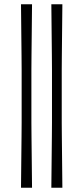

<svg xmlns="http://www.w3.org/2000/svg" viewBox="-20 -759 393 905"><path d="M79 126Q80 38 80.5 -19.5Q81 -77 81.5 -114.5Q82 -152 82 -180Q82 -208 82 -237Q82 -266 82 -308Q82 -348 82 -376.5Q82 -405 82 -433Q82 -461 81.5 -498Q81 -535 80.5 -592.5Q80 -650 79 -739H131Q130 -651 129.5 -593Q129 -535 128.5 -498Q128 -461 128 -433Q128 -405 128 -376.5Q128 -348 128 -308Q128 -266 128 -237Q128 -208 128 -180Q128 -152 128.5 -114.5Q129 -77 129.5 -20Q130 37 131 126ZM222 126Q223 38 223.5 -19.5Q224 -77 224.5 -114.5Q225 -152 225 -180Q225 -208 225 -237Q225 -266 225 -308Q225 -348 225 -376.5Q225 -405 225 -433Q225 -461 224.5 -498Q224 -535 223.5 -592.5Q223 -650 222 -739H274Q273 -651 272.5 -593Q272 -535 271.5 -498Q271 -461 271 -433Q271 -405 271 -376.5Q271 -348 271 -308Q271 -266 271 -237Q271 -208 271 -180Q271 -152 271.5 -114.5Q272 -77 272.5 -20Q273 37 274 126Z"/></svg>

Font: Ojuju SemiBold
Style: Regular
Weight: 600
Designer: Chisaokwu Joboson, Mirko Velimirovic
Foundry: Udi Foundry
Version: Version 1.000